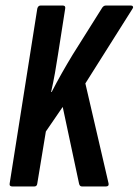

<svg xmlns="http://www.w3.org/2000/svg" viewBox="-20 -675 502 695"><path d="M25 0Q13 0 15 -11L115 -644Q118 -655 127 -655H207Q218 -655 216 -644L190 -478Q185 -445 179 -411Q173 -377 165 -342H167Q185 -377 204 -410.5Q223 -444 243 -477L348 -644Q354 -655 363 -655H454Q459 -655 461 -651.5Q463 -648 460 -644L289 -373L373 -11Q375 0 363 0H277Q268 0 266 -11L207 -288L146 -199L115 -11Q114 0 104 0Z"/></svg>

Font: Sofia Sans Extra Condensed
Style: Bold Italic
Weight: 700
Italic angle: -9°
Designer: Botio Nikoltchev, Ani Petrova
Foundry: lettersoup
Version: Version 4.101